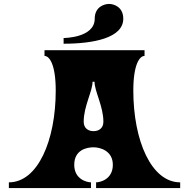

<svg xmlns="http://www.w3.org/2000/svg" viewBox="-20 -955 960 975"><path d="M461 -860C461 -920 509 -935 534 -935C558 -935 606 -920 606 -860C606 -762 454 -733 303 -733V-762C303 -762 461 -762 461 -860ZM657 -495C657 -628 689 -671 714 -671V-700H206V-671C231 -671 263 -628 263 -495C263 -242 172 -29 25 -29V0H442V-29C422 -29 357 -44 357 -118C357 -195 422 -207 455 -207C488 -207 553 -190 553 -118C553 -44 488 -29 468 -29V0H895V-29C748 -29 657 -242 657 -495ZM455 -289C429 -289 405 -303 405 -337C405 -415 450 -492 450 -540H460C460 -492 505 -415 505 -337C505 -303 481 -289 455 -289Z"/></svg>

Font: Ouroboros
Style: Regular
Weight: 400
Designer: Ariel Martín Pérez
Foundry: Velvetyne Type Foundry
Version: Version 2.001;hotconv 1.0.109;makeotfexe 2.5.65596